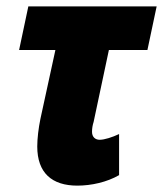

<svg xmlns="http://www.w3.org/2000/svg" viewBox="-20 -573 512 603"><path d="M223 10C267 10 316 -1 354 -23V-152C333 -142 308 -134 293 -134C279 -134 269 -143 269 -159C269 -170 271 -181 274 -190L322 -416H443L472 -553H69L40 -416H154L107 -200C101 -171 97 -138 97 -113C97 -30 143 10 223 10Z"/></svg>

Font: Noto Sans Condensed Black
Style: Italic
Weight: 900
Width: 3
Italic angle: -12°
Designer: Monotype Design Team
Foundry: Monotype Imaging Inc.
Version: Version 2.013